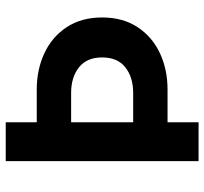

<svg xmlns="http://www.w3.org/2000/svg" viewBox="-42 -688 730 687"><g transform="rotate(-90 323.5 -345.0)"><path d="M90 0V-690H229V-579H346Q418 -579 476.5 -551.5Q535 -524 569.5 -471.5Q604 -419 604 -345Q604 -271 569.5 -218.5Q535 -166 476.5 -138.5Q418 -111 346 -111H229V0ZM229 -234H334Q390 -234 425.5 -262Q461 -290 461 -345Q461 -400 425.5 -428Q390 -456 334 -456H229Z"/></g></svg>

Font: Radio Canada SemiBold
Style: Regular
Weight: 600
Designer: Charles Daoud, Etienne Aubert Bonn, Alexandre Saumier Demers, Jacques Le Bailly
Foundry: Radio-Canada
Version: Version 2.104; ttfautohint (v1.8.4.7-5d5b);gftools[0.9.28.de